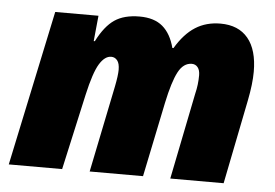

<svg xmlns="http://www.w3.org/2000/svg" viewBox="-45 -622 974 681"><g transform="rotate(5 442.5 -281.5)"><path d="M126 -553H280L271 -462H275Q303 -517 337 -540Q371 -563 426 -563Q478 -563 508 -537.5Q538 -512 551 -462H555Q586 -514 624.5 -538.5Q663 -563 714 -563Q778 -563 812 -522Q846 -481 846 -403Q846 -360 834 -300L774 0H584L646 -308Q654 -340 654 -374Q654 -392 646 -402Q638 -412 625 -412Q595 -412 576.5 -377Q558 -342 542 -266L487 0H297L360 -308Q368 -348 368 -368Q368 -391 359.5 -401.5Q351 -412 338 -412Q315 -412 296 -381Q277 -350 259 -270L199 0H9Z"/></g></svg>

Font: Noto Sans Display Black
Style: Italic
Weight: 900
Italic angle: -12°
Designer: Monotype Design team
Foundry: Monotype Imaging Inc.
Version: Version 1.000